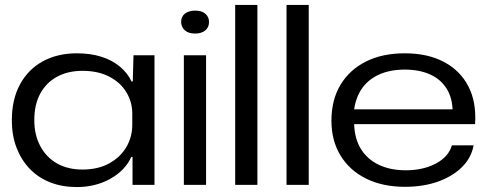

<svg xmlns="http://www.w3.org/2000/svg" viewBox="-20 -749 1978 778"><path d="M291 9Q232 9 183.5 -10Q135 -29 100.5 -65Q66 -101 47 -150.5Q28 -200 28 -262Q28 -346 61 -407Q94 -468 153.5 -500.5Q213 -533 291 -533Q347 -533 391 -519Q435 -505 466 -479Q497 -453 513 -419H518L521 -525H606V0H517V-113H512Q487 -58 427 -24.5Q367 9 291 9ZM314 -62Q378 -62 423.5 -87.5Q469 -113 492.5 -154Q516 -195 516 -243V-289Q516 -335 492.5 -374.5Q469 -414 423.5 -438Q378 -462 314 -462Q256 -462 212 -438.5Q168 -415 143.5 -370.5Q119 -326 119 -262Q119 -202 143.5 -156.5Q168 -111 211.5 -86.5Q255 -62 314 -62Z M725 0V-525H815V0ZM771 -613Q743 -613 728.5 -626.5Q714 -640 714 -660Q714 -682 729.5 -694Q745 -706 771 -706Q798 -706 812.5 -693Q827 -680 827 -660Q827 -638 811.5 -625.5Q796 -613 771 -613Z M933 0V-729H1023V0Z M1141 0V-729H1231V0Z M1621 8Q1531 8 1464 -25Q1397 -58 1360 -118.5Q1323 -179 1323 -260Q1323 -344 1359.5 -405Q1396 -466 1462.5 -499.5Q1529 -533 1620 -533Q1713 -533 1779 -498Q1845 -463 1878 -399Q1911 -335 1905 -246H1415Q1417 -186 1443 -144.5Q1469 -103 1515.5 -81Q1562 -59 1624 -59Q1695 -59 1746.5 -86.5Q1798 -114 1811 -160H1899Q1890 -109 1851 -71Q1812 -33 1753 -12.5Q1694 8 1621 8ZM1414 -296 1409 -306H1821L1814 -296Q1814 -351 1790 -389.5Q1766 -428 1722.5 -447.5Q1679 -467 1620 -467Q1559 -467 1514 -446Q1469 -425 1444 -386.5Q1419 -348 1414 -296Z"/></svg>

Font: Mona Sans Expanded
Style: Regular
Weight: 400
Width: 7
Designer: Deni Anggara
Foundry: GitHub
Version: Version 2.000